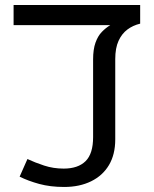

<svg xmlns="http://www.w3.org/2000/svg" viewBox="-20 -735 612 763"><path d="M235 8Q180 8 136 -4Q92 -16 58 -33L89 -103Q119 -89 155.5 -77Q192 -65 233 -65Q290 -65 320 -94.5Q350 -124 350 -190V-499Q350 -539 359.5 -565.5Q369 -592 384.5 -608Q400 -624 418 -635H34V-715H537V-641Q508 -634 486 -617.5Q464 -601 451 -572.5Q438 -544 438 -500V-181Q438 -121 413 -79Q388 -37 342 -14.5Q296 8 235 8Z"/></svg>

Font: lgurmukhi25
Style: Book
Weight: 400
Designer: Jelle Bosma - Monotype Design Team
Foundry: Monotype Imaging Inc.
Version: Version 2.003